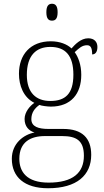

<svg xmlns="http://www.w3.org/2000/svg" viewBox="-20 -763 556 1023"><path d="M257 -653C275 -653 287 -663 287 -698C287 -732 275 -743 257 -743C239 -743 227 -732 227 -698C227 -663 239 -653 257 -653ZM236 240C390 240 466 170 466 62C466 -28 417 -76 317 -76H238C185 -76 147 -88 147 -128C147 -164 166 -187 190 -204C200 -199 235 -195 251 -195C359 -195 413 -264 413 -364C413 -418 397 -459 378 -485C401 -506 417 -522 444 -522C464 -522 471 -506 471 -473C490 -473 499 -489 499 -513C499 -538 484 -559 450 -559C410 -559 379 -525 361 -505C338 -527 299 -543 251 -543C141 -543 81 -471 81 -370C81 -307 105 -244 163 -215C141 -200 111 -167 111 -129C111 -89 134 -66 164 -57C105 -46 43 2 43 83C43 180 110 240 236 240ZM248 -225C173 -225 123 -268 123 -364C123 -468 173 -513 248 -513C328 -513 371 -468 371 -365C371 -262 327 -225 248 -225ZM239 210C121 210 83 151 83 83C83 -7 144 -38 219 -38H311C386 -38 427 -15 427 67C427 157 369 210 239 210Z"/></svg>

Font: Noto Serif Gurmukhi ExtraLight
Style: Regular
Weight: 200
Designer: Vaibhav Singh and the Monotype Design Team
Foundry: Monotype Imaging Inc.
Version: Version 2.004